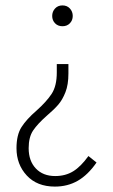

<svg xmlns="http://www.w3.org/2000/svg" viewBox="-20 -487 417 710"><path d="M173 -428Q173 -444 183.5 -455.5Q194 -467 211 -467Q228 -467 238.5 -455.5Q249 -444 249 -428Q249 -412 238.5 -401Q228 -390 211 -390Q194 -390 183.5 -401Q173 -412 173 -428ZM41 61Q41 12 59.5 -17Q78 -46 115 -78Q152 -111 171 -140Q190 -169 190 -219V-250H233V-215Q233 -174 222 -146Q211 -118 195.5 -100Q180 -82 153 -59Q119 -29 102.5 -4.5Q86 20 86 61Q86 108 112.5 136Q139 164 184 164Q222 164 250.5 146.5Q279 129 307 90L337 114Q305 160 267.5 181.5Q230 203 183 203Q117 203 79 162Q41 121 41 61Z"/></svg>

Font: Fira Sans Extra Condensed ExtraLight
Style: Regular
Weight: 275
Width: 1
Designer: Carrois Corporate & Edenspiekermann AG
Foundry: Carrois Corporate GbR & Edenspiekermann AG
Version: Version 4.203